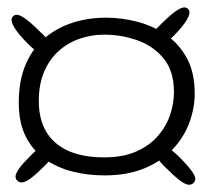

<svg xmlns="http://www.w3.org/2000/svg" viewBox="-20 -548 574 532"><path d="M269 -62Q222 -62 179.5 -73Q137 -84 103.8 -107.8Q70.5 -131.5 51.2 -170Q32 -208.5 32 -263.5Q32 -324 50.8 -368.5Q69.5 -413 103 -441.8Q136.5 -470.5 180.2 -484.8Q224 -499 274 -499Q317 -499 360.2 -487.8Q403.5 -476.5 439.5 -452Q475.5 -427.5 497.5 -387.5Q519.5 -347.5 519.5 -289Q519.5 -247.5 504.2 -207Q489 -166.5 458 -133.8Q427 -101 380 -81.5Q333 -62 269 -62ZM40 -42.5Q33.5 -42.5 28.2 -47.2Q23 -52 23 -58.5Q23 -67 32.8 -80.8Q42.5 -94.5 65.5 -117.5Q81 -133 92 -141Q103 -149 111 -149Q118 -149 124.8 -143Q131.5 -137 131.5 -129.5Q131.5 -123 126.8 -115Q122 -107 111 -96Q81.5 -66 65.5 -54.2Q49.5 -42.5 40 -42.5ZM91.5 -402.5Q85.5 -402.5 77.8 -408.5Q70 -414.5 57.5 -426.5Q35 -449 23.5 -466Q12 -483 12 -493Q12 -498.5 16.2 -502.8Q20.5 -507 26.5 -507Q36.5 -507 54.2 -493.2Q72 -479.5 100 -451.5Q107.5 -444.5 111.2 -438.5Q115 -432.5 115 -426.5Q115 -422 111 -416.2Q107 -410.5 101.8 -406.5Q96.5 -402.5 91.5 -402.5ZM504 -36Q494.5 -36 478.5 -48Q462.5 -60 433 -89.5Q422.5 -100.5 417.2 -108.5Q412 -116.5 412 -123Q412 -130.5 419 -136.5Q426 -142.5 433 -142.5Q441.5 -142.5 452.2 -134.5Q463 -126.5 478.5 -111.5Q501.5 -88 511.2 -74.2Q521 -60.5 521 -52Q521 -45.5 515.8 -40.8Q510.5 -36 504 -36ZM268.5 -112Q321.5 -112 358.2 -128.5Q395 -145 418 -171.8Q441 -198.5 451.5 -230.2Q462 -262 462 -292.5Q462 -351.5 433.2 -386.2Q404.5 -421 360.2 -436.5Q316 -452 268.5 -452Q234 -452 201.5 -441Q169 -430 143.2 -407.2Q117.5 -384.5 102.5 -349.8Q87.5 -315 87.5 -268.5Q87.5 -218 108 -183.2Q128.5 -148.5 168.8 -130.2Q209 -112 268.5 -112ZM425.5 -423Q420.5 -423 415.2 -427Q410 -431 406 -436.8Q402 -442.5 402 -447.5Q402 -453 405.8 -459Q409.5 -465 417 -472Q445 -500.5 462.8 -514Q480.5 -527.5 490.5 -527.5Q496.5 -527.5 500.8 -523.5Q505 -519.5 505 -513.5Q505 -503.5 493.5 -486.5Q482 -469.5 459.5 -447Q447 -435 439.2 -429Q431.5 -423 425.5 -423Z"/></svg>

Font: Gluten ExtraLight
Style: Regular
Weight: 250
Designer: Tyler Finck
Foundry: Etcetera Type Company
Version: Version 1.300